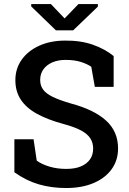

<svg xmlns="http://www.w3.org/2000/svg" viewBox="-20 -922 641 952"><path d="M308.1 10.3Q235.4 10.3 172.9 -7.8Q110.4 -25.9 51.3 -67.9V-231.4H146.5L162.1 -125.5Q188 -106.9 225.8 -95.7Q263.7 -84.5 308.1 -84.5Q351.6 -84.5 381.1 -96.9Q410.6 -109.4 426.3 -131.8Q441.9 -154.3 441.9 -185.1Q441.9 -213.4 428.2 -235.4Q414.6 -257.3 382.8 -274.7Q351.1 -292 296.9 -306.6Q217.3 -328.1 163.8 -357.4Q110.4 -386.7 83.3 -427.7Q56.2 -468.8 56.2 -524.4Q56.2 -581.5 87.2 -625.5Q118.2 -669.4 173.3 -694.8Q228.5 -720.2 300.8 -720.7Q379.9 -721.7 440.7 -700.2Q501.5 -678.7 543.5 -644V-491.2H450.2L432.6 -590.8Q412.6 -605 380.6 -615Q348.6 -625 305.2 -625Q268.1 -625 239.7 -612.8Q211.4 -600.6 195.3 -578.4Q179.2 -556.2 179.2 -525.4Q179.2 -498.5 193.4 -478.5Q207.5 -458.5 240.7 -442.1Q273.9 -425.8 330.6 -409.2Q446.3 -378.4 505.9 -324.2Q565.4 -270 565.4 -186Q565.4 -127 533.4 -82.8Q501.5 -38.6 443.6 -14.2Q385.7 10.3 308.1 10.3ZM465.3 -901.9V-889.2L342.8 -771.5H257.3L134.8 -890.2V-901.9H232.4L300.3 -830.6L369.1 -901.9Z"/></svg>

Font: Roboto Slab LO Medium
Style: Regular
Weight: 500
Designer: Google
Version: Version 2.000